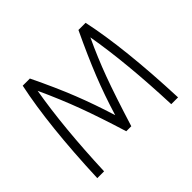

<svg xmlns="http://www.w3.org/2000/svg" viewBox="-154 -919 1138 1138"><g transform="rotate(-45 414.5 -350.0)"><path d="M696 0Q682 -360 637 -619Q583 -504 540 -387.5Q497 -271 436 -75H394Q341 -246 297 -364.5Q253 -483 192 -616Q147 -355 133 0H76Q93 -428 151 -700H211Q283 -551 329 -434.5Q375 -318 415 -189Q454 -317 500.5 -433.5Q547 -550 618 -700H678Q736 -428 753 0Z"/></g></svg>

Font: Krub Light
Style: Regular
Weight: 300
Designer: Ekaluck Peanpanawate
Foundry: Cadson Demak Co.,Ltd.
Version: Version 1.000; ttfautohint (v1.6)